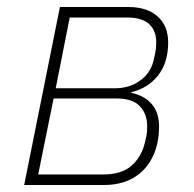

<svg xmlns="http://www.w3.org/2000/svg" viewBox="-20 -528 555 548"><path d="M49 0 151 -508H346Q400 -508 430 -481Q460 -454 460 -407Q460 -349 431 -312.5Q402 -276 355 -265V-263Q393 -255 413.5 -230.5Q434 -206 434 -168Q434 -117 415 -79Q396 -41 361 -20.5Q326 0 277 0ZM89 -30H275Q328 -30 356.5 -56Q385 -82 394 -123Q399 -142 399.5 -152Q400 -162 400 -168Q400 -203 379 -225Q358 -247 312 -247H133ZM139 -276H307Q351 -276 382 -299.5Q413 -323 420 -363Q424 -379 425 -389.5Q426 -400 426 -407Q426 -440 406 -459Q386 -478 343 -478H179Z"/></svg>

Font: IBM Plex Sans ExtraLight
Style: Italic
Weight: 250
Italic angle: -11.31°
Designer: Mike Abbink, Paul van der Laan, Pieter van Rosmalen
Foundry: Bold Monday
Version: Version 3.201